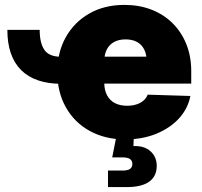

<svg xmlns="http://www.w3.org/2000/svg" viewBox="-20 -553 816 777"><path d="M228.5 -213.9Q121.1 -213.9 65.4 -269.5Q9.8 -325.2 9.8 -432.1H140.6Q140.6 -378.9 159.7 -351.1Q178.7 -323.2 228.5 -323.2ZM487.3 11.2Q405.8 11.2 343.5 -22.9Q281.2 -57.1 246.6 -118.7Q211.9 -180.2 211.9 -260.7Q211.9 -341.3 246.3 -402.6Q280.8 -463.9 341.8 -498.5Q402.8 -533.2 483.4 -533.2Q543.5 -533.2 593 -513.9Q642.6 -494.6 678.5 -459Q714.4 -423.3 734.1 -374.3Q753.9 -325.2 753.9 -265.1V-214.8H270V-323.7H664.1L573.7 -303.7Q573.7 -332.5 563.7 -352.5Q553.7 -372.6 534.7 -383.1Q515.6 -393.6 487.8 -393.6Q460.9 -393.6 441.7 -383.1Q422.4 -372.6 412.1 -352.5Q401.9 -332.5 401.9 -303.7V-219.2Q401.9 -189 413.1 -167.7Q424.3 -146.5 445.1 -135.7Q465.8 -125 494.6 -125Q515.1 -125 532 -130.4Q548.8 -135.7 560.5 -145.8Q572.3 -155.8 577.6 -169.9L750.5 -164.6Q740.2 -112.3 703.6 -73Q667 -33.7 611.3 -11.2Q555.7 11.2 487.3 11.2ZM417 204.1V137.2H476.6Q496.6 137.2 506.1 130.6Q515.6 124 515.6 110.4Q515.6 97.2 506.1 90.6Q496.6 84 476.6 84H434.1L454.6 -19.5H521.5V0L520 38.1Q564.9 36.6 589.6 59.6Q614.3 82.5 614.3 118.2Q614.3 160.6 583.5 182.4Q552.7 204.1 494.1 204.1Z"/></svg>

Font: Inter 28pt Black
Style: Regular
Weight: 900
Designer: Rasmus Andersson
Foundry: rsms
Version: Version 4.001;git-66647c0bb